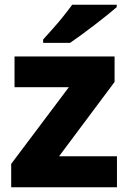

<svg xmlns="http://www.w3.org/2000/svg" viewBox="-20 -786 539 806"><path d="M471 0H27V-98L269 -420H41V-549H461V-442L228 -130H471ZM470 -756Q454 -742 429 -722Q404 -702 375.5 -680Q347 -658 320 -638.5Q293 -619 274 -606H161V-620Q177 -638 200 -663.5Q223 -689 245 -716.5Q267 -744 283 -766H470Z"/></svg>

Font: Noto Sans Meetei Mayek ExtraBold
Style: Regular
Weight: 800
Designer: Monotype Design Team and Neelakash Kshetrimayum
Foundry: Monotype Imaging Inc.
Version: Version 2.002; ttfautohint (v1.8.4.7-5d5b)